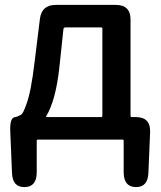

<svg xmlns="http://www.w3.org/2000/svg" viewBox="-20 -570 657 784"><path d="M81 194Q31 195 29 136L22 -31Q19 -92 43 -92Q48 -92 67 -102Q74 -106 88 -145Q107 -196 121 -315L143 -493Q150 -550 208 -550H453Q513 -550 513 -490V-97Q513 -92 518 -92H534Q595 -92 593 -31L586 135Q584 195 534 194Q485 193 485 133V5Q485 0 480 0H135Q130 0 130 5V133Q130 193 81 194ZM169 -96Q166 -92 171 -92H393Q398 -92 398 -97V-453Q398 -458 393 -458H247Q240 -458 239 -451L222 -291Q207 -159 169 -96Z"/></svg>

Font: Resource Han Rounded TW Medium
Style: Regular
Weight: 500
Designer: Cyano Hao (round all glyphs); Ryoko NISHIZUKA 西塚涼子 (kana, bopomofo & ideographs); Paul D. Hunt (Latin, Greek & Cyrillic)
Foundry: Cyano Hao
Version: 0.990